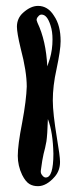

<svg xmlns="http://www.w3.org/2000/svg" viewBox="-20 -725 261 648"><path d="M141.6 -323.2C153.3 -293 159.2 -253.9 160.2 -206.1C160.2 -152.3 151.4 -126 134.8 -126C132.8 -126 130.9 -126 129.9 -127C126 -128.9 123 -131.8 120.1 -136.7C117.2 -141.6 117.2 -146.5 118.2 -152.3C121.1 -174.8 124 -192.4 127 -205.1C130.9 -218.8 133.8 -232.4 136.7 -248C138.7 -261.7 140.6 -287.1 141.6 -323.2ZM106.4 -648.4 103.5 -657.2C103.5 -662.1 105.5 -666 109.4 -669.9C112.3 -673.8 116.2 -675.8 120.1 -675.8C132.8 -675.8 142.6 -664.1 150.4 -639.6C155.3 -625 157.2 -609.4 157.2 -591.8C157.2 -569.3 154.3 -547.9 148.4 -527.3L139.6 -501C136.7 -558.6 126 -607.4 106.4 -648.4ZM184.6 -585.9C184.6 -621.1 177.7 -649.4 162.1 -671.9C148.4 -694.3 129.9 -705.1 108.4 -705.1C91.8 -705.1 75.2 -697.3 58.6 -682.6C43.9 -669.9 37.1 -653.3 37.1 -634.8C37.1 -622.1 41 -597.7 49.8 -561.5C63.5 -509.8 70.3 -466.8 70.3 -432.6C69.3 -403.3 64.5 -362.3 54.7 -310.5C44.9 -260.7 40 -223.6 40 -199.2C40 -176.8 44.9 -155.3 54.7 -134.8C62.5 -119.1 71.3 -108.4 80.1 -103.5C88.9 -98.6 97.7 -96.7 108.4 -96.7C127 -96.7 146.5 -107.4 165 -128.9C176.8 -142.6 182.6 -159.2 182.6 -178.7C182.6 -192.4 178.7 -219.7 171.9 -260.7C163.1 -314.5 158.2 -356.4 158.2 -385.7C158.2 -418 162.1 -453.1 170.9 -492.2C179.7 -534.2 184.6 -565.4 184.6 -585.9Z"/></svg>

Font: Puffy Slushy
Style: Regular
Weight: 400
Designer: Intuisi Creative
Foundry: Intuisi Creative
Version: Version 001.000